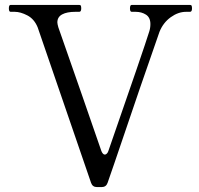

<svg xmlns="http://www.w3.org/2000/svg" viewBox="-20 -746 809 780"><path d="M350 -3 133 -635Q119 -669 91 -683.5Q63 -698 40 -698H23Q16 -698 16 -712Q16 -726 23 -726H302Q307 -726 308.5 -722.5Q310 -719 310 -712Q310 -698 302 -698H286Q252 -698 232.5 -687.5Q213 -677 213 -655Q213 -649 217 -635L312 -363L392 -132Q398 -118 406 -118Q410 -118 414 -122Q418 -126 420 -132Q565 -549 586 -617Q591 -632 591 -648Q591 -675 573 -686.5Q555 -698 531 -698H515Q508 -698 508 -712Q508 -726 515 -726H752Q757 -726 758.5 -722.5Q760 -719 760 -712Q760 -698 752 -698H736Q704 -698 673.5 -676Q643 -654 628 -617Q601 -541 548 -386.5Q495 -232 444 -81Q432 -48 417 -3Q411 14 393 14H374Q356 14 350 -3Z"/></svg>

Font: Shippori Mincho B1
Style: Regular
Weight: 400
Designer: FONTDASU
Foundry: FONTDASU / Google Inc. / but / Adobe
Version: Version 3.110; ttfautohint (v1.8.3)